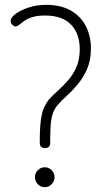

<svg xmlns="http://www.w3.org/2000/svg" viewBox="-20 -766 431 792"><path d="M165 -155Q156 -155 150 -160Q144 -165 144 -178Q144 -236 148.5 -270Q153 -304 162 -323Q171 -342 182 -356Q199 -374 220 -393Q241 -412 261.5 -435.5Q282 -459 295.5 -490Q309 -521 309 -563Q309 -627 273 -664.5Q237 -702 166 -702Q134 -702 113.5 -695.5Q93 -689 80.5 -680Q68 -671 59.5 -664Q51 -657 44 -657Q38 -657 31 -663.5Q24 -670 24 -679Q24 -694 44.5 -709Q65 -724 98 -735Q131 -746 170 -746Q232 -746 273 -722Q314 -698 334.5 -657.5Q355 -617 355 -566Q355 -517 339 -481Q323 -445 300.5 -418Q278 -391 255 -370.5Q232 -350 217 -332Q203 -315 196.5 -293.5Q190 -272 188.5 -243.5Q187 -215 187 -175Q187 -165 181 -160Q175 -155 165 -155ZM165 6Q147 6 135.5 -6.5Q124 -19 124 -35Q124 -52 136 -64Q148 -76 165 -76Q181 -76 193 -64Q205 -52 205 -35Q205 -19 193.5 -6.5Q182 6 165 6Z"/></svg>

Font: Dosis ExtraLight Light
Style: Regular
Weight: 300
Version: Version 3.001; ttfautohint (v1.8.2)